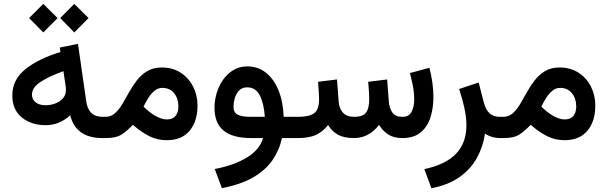

<svg xmlns="http://www.w3.org/2000/svg" viewBox="-20 -727 3199 1011"><path d="M371.1 -706.5 446.3 -631.8 371.1 -556.2 296.9 -631.8ZM208 -706.5 283.2 -631.8 208 -556.2 133.3 -631.8ZM518.6 0Q379.9 0 349.6 -120.1Q293 -67.9 220.2 -67.9Q145 -67.9 95 -108.4Q44.9 -148.9 44.9 -224.1Q44.9 -307.6 113.8 -362.8Q182.6 -418 298.3 -453.1L294.9 -476.6L390.6 -496.1L434.6 -190.4Q439.9 -153.3 460.7 -132.6Q481.4 -111.8 520.5 -111.8H535.6V0ZM327.1 -252.9Q327.1 -267.1 324.2 -283.7L314 -352.1Q237.8 -325.2 193.1 -295.4Q148.4 -265.6 148.4 -229.5Q148.4 -202.6 168 -187.7Q187.5 -172.9 220.2 -172.9Q246.6 -172.9 271 -182.1Q295.4 -191.4 311.3 -209.2Q327.1 -227.1 327.1 -252.9Z M857.9 11.2Q808.1 11.2 765.6 -10.3Q723.1 -31.7 679.7 -69.8Q649.9 -38.1 620.8 -19Q591.8 0 537.6 0H516.1V-111.8H535.2Q564 -111.8 585.2 -130.6Q606.4 -149.4 624 -179Q641.6 -208.5 659.9 -241.7Q678.2 -274.9 701.2 -304.4Q724.1 -334 755.6 -352.8Q787.1 -371.6 831.5 -371.6Q889.2 -371.6 931.4 -344.2Q973.6 -316.9 996.8 -271.2Q1020 -225.6 1020 -170.9Q1020 -88.4 978.5 -38.6Q937 11.2 857.9 11.2ZM834.5 -264.2Q812 -264.2 793.7 -249Q775.4 -233.9 761 -211.2Q746.6 -188.5 735.8 -165.5Q751 -150.4 765.1 -139.4Q779.3 -128.4 792.5 -120.1Q829.1 -98.1 857.9 -98.1Q889.6 -98.1 904.5 -116.7Q919.4 -135.3 919.4 -166Q919.4 -208 897 -236.1Q874.5 -264.2 834.5 -264.2Z M1282.7 -377.4Q1338.4 -377.4 1380.4 -344.2Q1422.4 -311 1446.5 -251.5Q1470.7 -191.9 1473.6 -111.8H1522.9V0H1464.8Q1450.7 64 1414.3 116.7Q1377.9 169.4 1313 207Q1248 244.6 1148.4 263.7L1110.8 163.1Q1213.4 143.1 1280.3 102.3Q1347.2 61.5 1365.2 0H1301.8Q1206.1 0 1157.7 -39.1Q1109.4 -78.1 1109.4 -160.6Q1109.4 -196.8 1120.4 -234.9Q1131.3 -272.9 1153.3 -305.2Q1175.3 -337.4 1207.8 -357.4Q1240.2 -377.4 1282.7 -377.4ZM1298.8 -111.8H1374.5Q1369.6 -182.6 1347.9 -224.9Q1326.2 -267.1 1281.7 -267.1Q1253.9 -267.1 1238 -249.5Q1222.2 -231.9 1215.8 -208.3Q1209.5 -184.6 1209.5 -165Q1209.5 -134.3 1231.9 -123Q1254.4 -111.8 1298.8 -111.8Z M1843.8 0Q1790.5 0 1758.8 -18.1Q1727.1 -36.1 1707.5 -68.8Q1682.6 -36.1 1646.5 -18.1Q1610.4 0 1548.3 0H1503.4V-111.8H1549.3Q1607.9 -111.8 1634 -130.6Q1660.2 -149.4 1660.2 -206.1Q1660.2 -218.3 1658.7 -242.7Q1657.2 -267.1 1654.8 -296.4L1754.4 -308.6L1763.2 -193.4Q1765.6 -156.2 1785.6 -134Q1805.7 -111.8 1844.7 -111.8Q1891.6 -111.8 1908 -134.8Q1924.3 -157.7 1924.3 -206.1Q1924.3 -217.8 1922.9 -242.4Q1921.4 -267.1 1918.9 -296.4L2018.6 -308.6L2027.3 -193.4Q2029.8 -158.2 2045.7 -135Q2061.5 -111.8 2098.6 -111.8Q2134.3 -111.8 2147.7 -138.9Q2161.1 -166 2161.1 -203.1Q2161.1 -242.2 2152.6 -282.2Q2144 -322.3 2138.7 -342.3L2241.2 -370.1Q2250.5 -334.5 2256.3 -294.7Q2262.2 -254.9 2262.2 -215.8Q2262.2 -159.7 2247.1 -110.4Q2231.9 -61 2196.3 -30.8Q2160.6 -0.5 2099.6 0Q2053.7 0 2024.4 -18.8Q1995.1 -37.6 1976.1 -69.3Q1949.7 -35.6 1917 -17.8Q1884.3 0 1843.8 0Z M2617.2 0Q2588.9 0 2567.6 -7.1Q2546.4 -14.2 2533.7 -23.4Q2523.9 45.4 2491.2 104.5Q2458.5 163.6 2399.7 205.3Q2340.8 247.1 2251.5 264.2L2214.4 163.6Q2327.6 139.2 2381.8 82Q2436 24.9 2436 -67.9Q2436 -110.8 2424.8 -160.6Q2413.6 -210.4 2397.5 -258.3L2500.5 -292.5L2527.8 -186.5Q2537.6 -149.4 2557.6 -130.6Q2577.6 -111.8 2611.8 -111.8H2630.4V0Z M2952.6 11.2Q2902.8 11.2 2860.4 -10.3Q2817.9 -31.7 2774.4 -69.8Q2744.6 -38.1 2715.6 -19Q2686.5 0 2632.3 0H2610.8V-111.8H2629.9Q2658.7 -111.8 2679.9 -130.6Q2701.2 -149.4 2718.8 -179Q2736.3 -208.5 2754.6 -241.7Q2772.9 -274.9 2795.9 -304.4Q2818.8 -334 2850.3 -352.8Q2881.8 -371.6 2926.3 -371.6Q2983.9 -371.6 3026.1 -344.2Q3068.4 -316.9 3091.6 -271.2Q3114.7 -225.6 3114.7 -170.9Q3114.7 -88.4 3073.2 -38.6Q3031.7 11.2 2952.6 11.2ZM2929.2 -264.2Q2906.7 -264.2 2888.4 -249Q2870.1 -233.9 2855.7 -211.2Q2841.3 -188.5 2830.6 -165.5Q2845.7 -150.4 2859.9 -139.4Q2874 -128.4 2887.2 -120.1Q2923.8 -98.1 2952.6 -98.1Q2984.4 -98.1 2999.3 -116.7Q3014.2 -135.3 3014.2 -166Q3014.2 -208 2991.7 -236.1Q2969.2 -264.2 2929.2 -264.2Z"/></svg>

Font: Vazirmatn UI Medium
Style: Regular
Weight: 500
Designer: Saber Rastikerdar
Foundry: Saber Rastikerdar
Version: Version 33.003